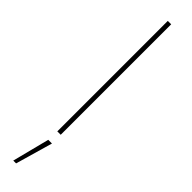

<svg xmlns="http://www.w3.org/2000/svg" viewBox="-339 -691 894 894"><g transform="rotate(45 108.0 -243.5)"><path d="M119.1 -727.5H96.7V0H119.1ZM47.9 241.2H66.4L119.1 57.6H94.7Z"/></g></svg>

Font: Raveo Thin
Style: Regular
Weight: 100
Designer: Jakub Foglar, Rasmus Andersson (Inter)
Foundry: Jakubfoglar.com
Version: Version 1.100;Glyphs 3.2.3 (3260)